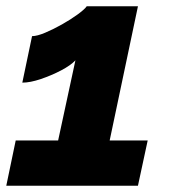

<svg xmlns="http://www.w3.org/2000/svg" viewBox="-22 -591 545 611"><path d="M28 -144H163L218 -399Q203 -383 172.5 -367Q142 -351 108 -339.5Q74 -328 49 -328L80 -476Q96 -476 122 -487Q148 -498 175.5 -513.5Q203 -529 225 -545Q247 -561 254 -571H417L327 -144H448L417 0H-2Z"/></svg>

Font: Raleway ExtraBold
Style: Italic
Weight: 800
Italic angle: -12°
Designer: Matt McInerney, Pablo Impallari, Rodrigo Fuenzalida
Foundry: Matt McInerney, Pablo Impallari, Rodrigo Fuenzalida
Version: Version 4.026